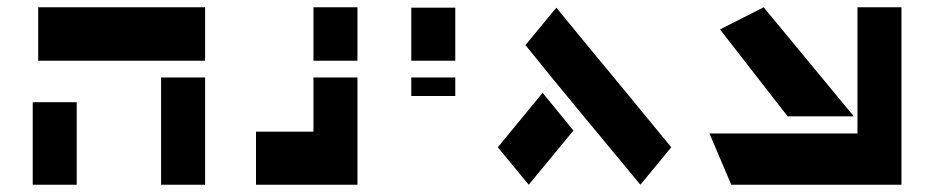

<svg xmlns="http://www.w3.org/2000/svg" viewBox="-20 -753 2574 528"><path d="M85 -733H423H544V-586H423H85ZM423 -540H544V-245H423ZM70 -472H191V-245H70Z M842 -733H963V-586H842ZM842 -540H963V-391V-245H842H684V-391H842Z M1111 -732H1232V-586H1111ZM1111 -540H1232V-489H1111Z M1510 -732 1587 -638 1673 -534 1826 -348 1741 -245 1587 -431 1502 -534 1425 -629ZM1502 -534 1472 -498 1557 -394 1434 -245 1349 -348Z M2080 -733 2328 -433H2146L1960 -672ZM2338 -733H2459V-245H1991L1931 -386H2183H2338V-421V-433Z"/></svg>

Font: PatchStencil
Style: Regular
Weight: 400
Version: Version 1.1